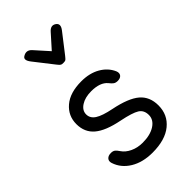

<svg xmlns="http://www.w3.org/2000/svg" viewBox="-222 -785 863 863"><g transform="rotate(-45 209.0 -354.0)"><path d="M309.1 -669.9 240.2 -581.1Q238.3 -578.6 235.4 -575.2Q232.4 -571.8 231.2 -570.3Q230 -568.8 227.8 -566.7Q225.6 -564.5 223.6 -563.7Q221.7 -563 218.5 -562.5Q215.3 -562 210.9 -562Q206.1 -562 202.6 -562.5Q199.2 -563 196 -565.2Q192.9 -567.4 191.9 -568.4Q190.9 -569.3 186.8 -574.2Q182.6 -579.1 181.2 -581.1L111.8 -669.9Q91.3 -696.3 106.9 -707Q131.8 -723.6 151.9 -702.1L210.9 -636.2L269 -701.2Q288.6 -723.6 309.1 -710Q329.6 -696.3 309.1 -669.9ZM326.2 -332Q314 -332 306.4 -337.2Q298.8 -342.3 289.1 -355Q265.1 -383.8 209 -383.8Q169.4 -383.8 144.3 -367.4Q119.1 -351.1 119.1 -326.2Q119.1 -301.3 142.8 -285.9Q166.5 -270.5 220.2 -259.8Q304.7 -242.7 341.3 -211.4Q377.9 -180.2 377.9 -125Q377.9 -65.4 333.7 -29.3Q289.6 6.8 209 6.8Q147 6.8 103.8 -19.5Q60.5 -45.9 45.9 -90.8Q41 -106 49.6 -115.5Q58.1 -125 75.2 -125Q87.9 -125 95.2 -119.4Q102.5 -113.8 110.8 -101.1Q124 -81.1 150.4 -68.6Q176.8 -56.2 209 -56.2Q257.3 -56.2 287.1 -75.4Q316.9 -94.7 316.9 -125Q316.9 -155.8 294.2 -169.9Q271.5 -184.1 209 -196.8Q129.9 -212.4 93.5 -243.2Q57.1 -273.9 57.1 -326.2Q57.1 -378.9 96.9 -412.8Q136.7 -446.8 209 -446.8Q261.2 -446.8 298.6 -425.3Q335.9 -403.8 352.1 -367.2Q358.4 -351.6 350.8 -341.8Q343.3 -332 326.2 -332Z"/></g></svg>

Font: Arcon Rounded-
Style: Regular
Weight: 400
Designer: M. Zarth
Foundry: martin zarth - visuelle & digitale kommunikation
Version: Version 1.110;PS 001.110;hotconv 1.0.70;makeotf.lib2.5.58329